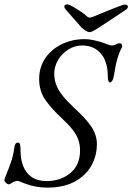

<svg xmlns="http://www.w3.org/2000/svg" viewBox="-34 -843 605 878"><path d="M182 15Q157 15 131 10.5Q105 6 79 -4Q66 -9 57.5 -12.5Q49 -16 46 -16Q41 -16 35.5 -14Q30 -12 25 -10Q19 -6 14 -3Q9 0 5 0Q1 0 -6.5 -6.5Q-14 -13 -14 -19Q-14 -25 -5 -46Q4 -67 15.5 -99.5Q27 -132 32 -171Q35 -191 48 -191Q56 -191 58 -181.5Q60 -172 60 -152Q60 -114 72.5 -82.5Q85 -51 111.5 -33Q138 -15 179 -15Q243 -15 287.5 -51.5Q332 -88 332 -155Q332 -181 324.5 -203Q317 -225 299 -248.5Q281 -272 249 -302Q206 -341 175.5 -383Q145 -425 145 -482Q145 -535 172.5 -576Q200 -617 247.5 -640.5Q295 -664 354 -664Q370 -664 388 -660.5Q406 -657 423 -652Q443 -646 456.5 -640.5Q470 -635 477 -635Q488 -635 496 -640Q500 -642 504 -643.5Q508 -645 513 -645Q521 -645 523 -639Q525 -633 525 -629Q525 -628 518.5 -616.5Q512 -605 503.5 -577.5Q495 -550 487 -498Q485 -483 479.5 -474.5Q474 -466 471 -466Q464 -466 461.5 -473.5Q459 -481 459 -492Q459 -562 427 -598.5Q395 -635 342 -635Q307 -635 277.5 -616Q248 -597 231 -567.5Q214 -538 214 -506Q214 -480 223 -455.5Q232 -431 252.5 -405.5Q273 -380 307 -348Q358 -302 383.5 -264Q409 -226 409 -184Q409 -129 383 -84Q357 -39 306.5 -12Q256 15 182 15ZM375 -696Q368 -696 357 -703Q346 -710 338 -718L266 -800Q260 -808 260 -812Q260 -823 274 -823Q281 -823 298.5 -813Q316 -803 335.5 -790Q355 -777 365 -767Q371 -762 378.5 -763Q386 -764 393 -767Q403 -771 424.5 -780Q446 -789 470 -798.5Q494 -808 512.5 -815Q531 -822 536 -822Q551 -822 551 -812Q551 -806 544 -800L420 -718Q404 -708 393.5 -702Q383 -696 375 -696Z"/></svg>

Font: EB Garamond
Style: Italic
Weight: 400
Italic angle: -17.2°
Designer: Georg Duffner and Octavio Pardo
Foundry: Georg Duffner
Version: Version 1.001